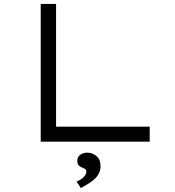

<svg xmlns="http://www.w3.org/2000/svg" viewBox="-20 -720 891 976"><path d="M187 0V-700H265V-76H741V0ZM391 236 369 203Q384 197 395 189Q406 181 412.5 171.5Q419 162 419 153Q419 143 412.5 139Q406 135 398 132Q389 129 381 121.5Q373 114 373 97Q373 78 387.5 67Q402 56 423 56Q449 56 470 73Q491 90 491 125Q491 147 481 164.5Q471 182 455 195Q439 208 422 218Q405 228 391 236Z"/></svg>

Font: Lexend Zetta Light
Style: Regular
Weight: 300
Designer: Bonnie Shaver-Troup, Thomas Jockin
Foundry: Lexend
Version: Version 1.007